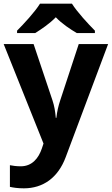

<svg xmlns="http://www.w3.org/2000/svg" viewBox="-20 -852 609 1046"><path d="M372 -832H198C170 -787 110 -722 73 -685V-672H172C207 -694 249 -722 284 -758C318 -722 363 -693 398 -672H497V-685C461 -721 400 -787 372 -832ZM0 -612 217 -70 208 -43C190 10 155 54 93 54C70 54 48 51 34 48V166C52 170 76 174 110 174C214 174 296 117 338 4L569 -612H409L308 -305C298 -275 291 -245 287 -210H284C281 -245 276 -275 266 -305L163 -612Z"/></svg>

Font: Noto Sans Malayalam UI
Style: Bold
Weight: 700
Designer: Jelle Bosma - Monotype Design Team
Foundry: Monotype Imaging Inc.
Version: Version 2.104